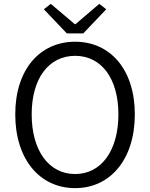

<svg xmlns="http://www.w3.org/2000/svg" viewBox="-20 -961 777 994"><path d="M369 13C550 13 678 -135 678 -369C678 -602 550 -745 369 -745C187 -745 59 -602 59 -369C59 -135 187 13 369 13ZM369 -60C233 -60 144 -181 144 -369C144 -556 233 -672 369 -672C504 -672 593 -556 593 -369C593 -181 504 -60 369 -60ZM326 -788H411L530 -913L494 -941L371 -836H367L243 -941L207 -913Z"/></svg>

Font: ChiuKong Gothic CL Normal
Style: Regular
Weight: 350
Designer: Ryoko NISHIZUKA 西塚涼子 (kana, bopomofo & ideographs); Paul D. Hunt (Latin, Greek & Cyrillic); Sandoll Communications 산돌커뮤니
Foundry: Adobe
Version: Version 1.300